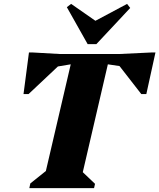

<svg xmlns="http://www.w3.org/2000/svg" viewBox="-20 -968 820 988"><path d="M131 0 136 -24 216 -88 344 -637 278 -626 127 -484H101L129 -698H148L289 -690H591L760 -698H780L733 -484H707L595 -628L535 -637L406 -82L469 -22L464 0ZM431 -741 324 -931 346 -948 471 -861 634 -948 650 -927 476 -741Z"/></svg>

Font: Platypi ExtraBold
Style: Italic
Weight: 800
Italic angle: -13°
Designer: David Sargent
Foundry: Bolt Cutter Type
Version: Version 1.200; ttfautohint (v1.8.4.7-5d5b)